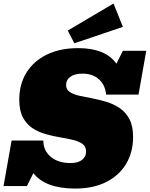

<svg xmlns="http://www.w3.org/2000/svg" viewBox="-34 -1069 860 1103"><path d="M397.9 14.2Q226.6 14.2 157.7 -74.2L120.6 0H-13.7L32.7 -261.7H214.8Q215.3 -203.1 258.1 -167.7Q300.8 -132.3 370.6 -132.3Q414.1 -132.3 437.3 -150.4Q460.4 -168.5 460.4 -198.7Q460.4 -227.5 439.7 -242.4Q418.9 -257.3 384.8 -265.4Q350.6 -273.4 309.6 -280.3Q268.6 -287.1 227.5 -298.8Q186.5 -310.5 152.3 -333Q118.2 -355.5 97.4 -394.8Q76.7 -434.1 76.7 -496.6Q76.7 -585 117.9 -651.6Q159.2 -718.3 235.1 -755.4Q311 -792.5 415 -792.5Q571.8 -792.5 634.8 -703.1L671.9 -777.3H806.2L761.7 -525.4H575.7Q570.3 -581.5 533.9 -613.8Q497.6 -646 439.9 -646Q395.5 -646 370.6 -628.2Q345.7 -610.4 345.7 -580.1Q345.7 -554.7 366.5 -540.8Q387.2 -526.9 421.6 -519Q456.1 -511.2 497.1 -503.7Q538.1 -496.1 579.1 -483.4Q620.1 -470.7 654.5 -447.3Q689 -423.8 709.7 -384.3Q730.5 -344.7 730.5 -282.7Q730.5 -193.8 690.2 -127Q649.9 -60.1 575.4 -22.9Q501 14.2 397.9 14.2ZM393.1 -820.3 355.5 -893.6 618.2 -1048.8 671.9 -914.6Z"/></svg>

Font: Bevan
Style: Italic
Weight: 400
Italic angle: -10°
Designer: Vernon Adams
Foundry: Vernon Adams
Version: Version 2.100; ttfautohint (v1.8.3)